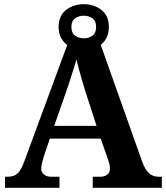

<svg xmlns="http://www.w3.org/2000/svg" viewBox="-20 -897 793 917"><path d="M4 0V-53H16Q34 -53 48 -58.5Q62 -64 73.5 -80Q85 -96 96 -126L301 -682Q282 -696 271 -717.5Q260 -739 260 -768Q260 -821 295 -849Q330 -877 380 -877Q430 -877 465 -849Q500 -821 500 -768Q500 -740 489.5 -718Q479 -696 461 -683L659 -125Q674 -84 693 -68.5Q712 -53 736 -53H753V0H423V-53H462Q477 -53 491 -62Q505 -71 505 -92Q505 -104 502 -115.5Q499 -127 496 -135L461 -235H218L189 -149Q187 -141 184 -130.5Q181 -120 179 -110Q177 -100 177 -92Q177 -73 191 -63Q205 -53 222 -53H264V0ZM239 -296H441L388 -460Q381 -483 373 -509.5Q365 -536 358 -562.5Q351 -589 345 -613Q339 -592 331 -566Q323 -540 314.5 -514Q306 -488 298 -465ZM380 -714Q404 -714 421.5 -726.5Q439 -739 439 -768Q439 -797 421.5 -809.5Q404 -822 380 -822Q356 -822 338.5 -809.5Q321 -797 321 -768Q321 -740 337.5 -727.5Q354 -715 380 -714Z"/></svg>

Font: Noto Serif Hebrew
Style: Bold
Weight: 700
Version: Version 2.003